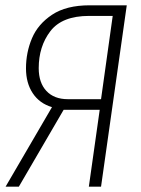

<svg xmlns="http://www.w3.org/2000/svg" viewBox="-20 -704 530 724"><path d="M458 -684 361 0H315L356 -290H220L51 0H1L176 -300Q129 -314 103.5 -352.5Q78 -391 78 -446Q78 -506 100.5 -559.5Q123 -613 176.5 -648.5Q230 -684 318 -684ZM361 -330 405 -644H316Q214 -644 170 -586.5Q126 -529 126 -447Q126 -392 155 -361Q184 -330 236 -330Z"/></svg>

Font: Fira Sans Extra Condensed ExtraLight
Style: Italic
Weight: 275
Width: 3
Italic angle: -8°
Designer: Carrois Corporate & Edenspiekermann AG
Foundry: Carrois Corporate GbR & Edenspiekermann AG
Version: Version 4.203